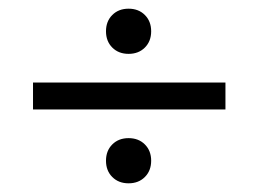

<svg xmlns="http://www.w3.org/2000/svg" viewBox="-20 -544 595 442"><path d="M224 -472Q224 -495 238.5 -509.5Q253 -524 276 -524Q299 -524 313.5 -509.5Q328 -495 328 -472Q328 -449 313.5 -434.5Q299 -420 276 -420Q253 -420 238.5 -434.5Q224 -449 224 -472ZM56 -354H499V-292H56ZM224 -174Q224 -197 238.5 -211.5Q253 -226 276 -226Q299 -226 313.5 -211.5Q328 -197 328 -174Q328 -151 313.5 -136.5Q299 -122 276 -122Q253 -122 238.5 -136.5Q224 -151 224 -174Z"/></svg>

Font: Bai Jamjuree
Style: Regular
Weight: 400
Designer: Katatrad Aksorn Co.,Ltd.
Foundry: Cadson Demak Co.,Ltd.
Version: Version 1.000; ttfautohint (v1.6)